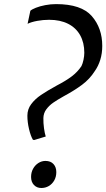

<svg xmlns="http://www.w3.org/2000/svg" viewBox="-20 -907 518 936"><path d="M140.5 -225.5Q129.5 -244 121.5 -277.8Q113.5 -311.5 113.5 -343Q113.5 -374.5 132 -399.2Q150.5 -424 179.5 -443.8Q208.5 -463.5 257.5 -490.5Q301 -513 329.5 -534.5Q358 -556 377 -584.5Q383 -596.5 387 -615.2Q391 -634 391 -650Q391 -699 370.8 -735.2Q350.5 -771.5 312 -791Q273.5 -810.5 219.5 -810.5Q190 -810.5 161.5 -805.2Q133 -800 114.5 -791L128 -854.5Q135.5 -861.5 155 -869.2Q174.5 -877 200.8 -882Q227 -887 253.5 -887Q376.5 -887 427.5 -828.5Q478.5 -770 478.5 -683Q478.5 -647 469 -616Q459.5 -585 442.5 -561Q417.5 -521.5 380.2 -493.8Q343 -466 291 -438Q258 -419.5 238.8 -406Q219.5 -392.5 205.8 -374Q192 -355.5 191.5 -331.5Q191 -307 194.5 -281.8Q198 -256.5 203 -241.5L147 -224.5ZM201.5 -122.5Q227 -122.5 240.8 -107.2Q254.5 -92 254.5 -68Q254.5 -45 244.5 -27.5Q234.5 -10 218 -0.2Q201.5 9.5 181.5 9.5Q159.5 9.5 145.5 -5.2Q131.5 -20 131.5 -44.5Q131.5 -66.5 141.2 -84.2Q151 -102 167 -112.2Q183 -122.5 201.5 -122.5Z"/></svg>

Font: Merriweather Text
Style: Italic
Weight: 400
Italic angle: -7.8°
Designer: Eben Sorkin
Foundry: Eben Sorkin
Version: Version 2.100